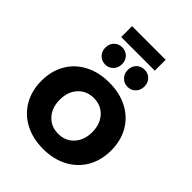

<svg xmlns="http://www.w3.org/2000/svg" viewBox="-245 -993 1123 1123"><g transform="rotate(45 316.0 -432.0)"><path d="M605 -269Q605 -188 569 -125.5Q533 -63 467.5 -28.5Q402 6 317 6Q231 6 165.5 -28.5Q100 -63 64 -125.5Q28 -188 28 -269Q28 -351 64 -413Q100 -475 165.5 -509Q231 -543 317 -543Q402 -543 467.5 -509Q533 -475 569 -413Q605 -351 605 -269ZM317 -119Q376 -119 413.5 -160Q451 -201 451 -267Q451 -333 413.5 -374Q376 -415 317 -415Q257 -415 219.5 -374Q182 -333 182 -267Q182 -201 219.5 -160Q257 -119 317 -119ZM293 -671Q293 -641 273.5 -620.5Q254 -600 224 -600Q194 -600 174.5 -620.5Q155 -641 155 -671Q155 -702 174.5 -722Q194 -742 224 -742Q254 -742 273.5 -722Q293 -702 293 -671ZM478 -671Q478 -641 458.5 -620.5Q439 -600 410 -600Q380 -600 360 -620.5Q340 -641 340 -671Q340 -702 359.5 -722Q379 -742 410 -742Q439 -742 458.5 -722Q478 -702 478 -671ZM177 -870H455V-780H177Z"/></g></svg>

Font: Argentum Sans SemiBold
Style: Regular
Weight: 600
Designer: Julieta Ulanovsky (Modified by Cristiano Sobral)
Foundry: Julieta Ulanovsky
Version: Version 5.001;November 22, 2018;FontCreator 11.5.0.2425 64-b